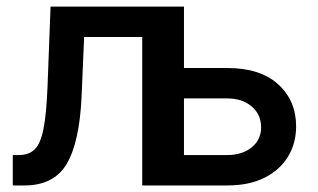

<svg xmlns="http://www.w3.org/2000/svg" viewBox="-20 -566 971 586"><path d="M19 0V-92.8H38.1Q67.9 -92.8 85.7 -109.9Q103.5 -127 112.5 -171.6Q121.6 -216.3 125 -299.8L134.3 -545.9H522V0H414.1V-453.1H236.8L229 -271.5Q222.7 -131.8 183.6 -65.9Q144.5 0 55.2 0ZM541.5 -358.4H673.8Q774.4 -358.4 829.1 -308.6Q883.8 -258.8 883.8 -180.2Q883.8 -128.9 859.1 -88.1Q834.5 -47.4 787.6 -23.7Q740.7 0 673.8 0H434.1V-545.9H541.5ZM541.5 -265.6V-92.8H673.8Q719.2 -92.8 748 -116.2Q776.9 -139.6 776.9 -177.2Q776.9 -216.8 748 -241.2Q719.2 -265.6 673.8 -265.6Z"/></svg>

Font: Inter Medium
Style: Regular
Weight: 500
Designer: Rasmus Andersson
Foundry: rsms
Version: Version 4.001;git-9221beed3